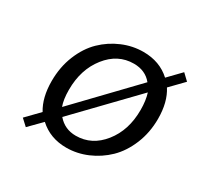

<svg xmlns="http://www.w3.org/2000/svg" viewBox="-126 -677 865 845"><g transform="rotate(30 307.0 -255.0)"><path d="M99.1 23.9 66.9 -5.9 129.9 -70.8Q96.2 -125.5 96.2 -209Q96.2 -280.3 120.6 -340.3Q145 -400.4 185.3 -439.5Q225.6 -478.5 276.9 -500.2Q328.1 -522 382.8 -522Q465.8 -522 521 -471.2L582 -534.2L613.8 -503.9L549.8 -438Q585 -383.3 585 -298.8Q585 -228.5 560.3 -168.7Q535.6 -108.9 495.4 -69.8Q455.1 -30.8 403.6 -8.8Q352.1 13.2 297.9 13.2Q215.8 13.2 160.2 -38.1ZM192.9 -132.8 463.9 -415Q430.7 -456.1 372.1 -456.1Q291 -456.1 236.1 -386.5Q181.2 -316.9 181.2 -213.9Q181.2 -164.1 192.9 -132.8ZM308.1 -53.2Q389.2 -53.2 444.1 -122.1Q499 -190.9 499 -293.9Q499 -342.3 487.8 -377L215.8 -95.2Q251.5 -53.2 308.1 -53.2Z"/></g></svg>

Font: Office Code Pro Italic
Style: Regular
Weight: 400
Italic angle: -9°
Designer: Nathan Rutzky & Paul D. Hunt
Foundry: Adobe Systems Incorporated
Version: Version 1.004;PS 001.004;hotconv 1.0.70;makeotf.lib2.5.58329